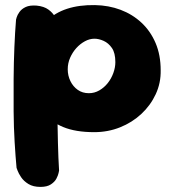

<svg xmlns="http://www.w3.org/2000/svg" viewBox="-20 -519 684 754"><path d="M350 0Q277 0 228.5 -20Q180 -40 152.5 -75Q125 -110 113 -154.5Q101 -199 101 -249Q101 -311 117 -358.5Q133 -406 164.5 -437.5Q196 -469 243.5 -484.5Q291 -500 353 -499Q407 -498 453.5 -480.5Q500 -463 535.5 -430Q571 -397 591 -350Q611 -303 611 -243Q612 -193 591.5 -149Q571 -105 535 -71.5Q499 -38 451.5 -19Q404 0 350 0ZM139 215Q110 215 91.5 203.5Q73 192 63 177Q53 162 49 151Q45 140 45 140Q41 97 37.5 39.5Q34 -18 33.5 -81.5Q33 -145 33.5 -209.5Q34 -274 36.5 -334Q39 -394 43 -442Q43 -442 45.5 -451Q48 -460 56.5 -472Q65 -484 81 -491.5Q97 -499 124 -497Q153 -494 170 -481.5Q187 -469 195 -454.5Q203 -440 206 -429Q209 -418 209 -418Q207 -380 206 -326Q205 -272 204.5 -209.5Q204 -147 205 -83Q206 -19 207.5 41.5Q209 102 212 151Q212 151 210 160.5Q208 170 201.5 182.5Q195 195 180 205Q165 215 139 215ZM329 -153Q351 -153 370 -164Q389 -175 403 -192.5Q417 -210 425 -232Q433 -254 433 -275Q433 -311 419.5 -330.5Q406 -350 387 -358.5Q368 -367 351 -367Q332 -367 313.5 -357Q295 -347 280 -330.5Q265 -314 255.5 -292.5Q246 -271 246 -247Q246 -222 256.5 -200.5Q267 -179 285.5 -166Q304 -153 329 -153Z"/></svg>

Font: Sour Gummy Black ExtraBold
Style: Regular
Weight: 800
Version: Version 1.000